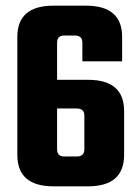

<svg xmlns="http://www.w3.org/2000/svg" viewBox="-20 -656 491 676"><path d="M181 -375H290Q417 -375 417 -265V-111Q417 0 290 0H168Q41 0 41 -111V-526Q41 -636 168 -636H283Q410 -636 410 -526V-440H270V-506Q270 -531 243 -531H207Q181 -531 181 -506ZM277 -130V-249Q277 -274 250 -274H181V-130Q181 -105 207 -105H250Q277 -105 277 -130Z"/></svg>

Font: Teko SemiBold
Style: Regular
Weight: 600
Designer: Manushi Parikh, Jonny Pinhorn
Foundry: Indian Type Foundry
Version: Version 1.106;PS 1.0;hotconv 1.0.78;makeotf.lib2.5.61930; tt